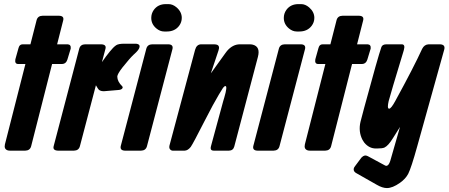

<svg xmlns="http://www.w3.org/2000/svg" viewBox="-20 -747 2224 952"><path d="M263.2 -527.3H315.9Q333 -525.9 330.6 -505.9L314 -451.2Q307.1 -430.2 288.6 -429.7H238.3L134.3 -21.5Q128.4 -0.5 105 0H29.8Q23.4 0 18.1 -1.5Q-1 -7.8 4.4 -31.2L106 -429.7H68.8Q52.2 -430.7 56.2 -453.1L71.8 -508.8Q73.2 -512.7 74.7 -516.6Q80.1 -527.3 93.3 -527.3H130.9L161.6 -647.5Q167.5 -668.5 190.9 -668.9H272Q298.8 -668.5 293.5 -646.5Z M455.6 -324.2 376 -21.5Q370.1 -0.5 346.7 0H267.6Q240.2 -1 246.1 -22.5L373 -505.9Q378.9 -526.9 402.3 -527.3H481.4Q508.8 -526.4 502.9 -504.9L485.4 -439Q505.9 -468.8 524.4 -491.2Q541.5 -512.7 555.7 -522.5Q566.9 -530.3 596.7 -530.3H650.4Q663.1 -530.3 668.9 -525.1Q674.8 -520 670.2 -508.3Q665.5 -496.6 647.5 -480.5Q645 -478 641.6 -475.1Q623.5 -458 586.9 -412.1Q562 -379.9 561.5 -367.2Q562 -342.3 585.9 -319.3Q589.4 -315.9 587.9 -311Q583.5 -301.8 567.4 -300.8L498 -294.9Q481.4 -293.9 471.7 -300.8Q466.3 -304.7 455.6 -324.2Z M734.9 -527.3H814Q839.8 -526.9 835.4 -504.9L708.5 -21.5Q702.6 -0.5 679.2 0H600.1Q574.2 -0.5 578.6 -22.5L705.6 -505.9Q711.4 -526.9 734.9 -527.3ZM730 -658.2Q730 -679.7 742.2 -697.3Q763.2 -726.6 802.2 -726.6H815.9Q836.4 -726.6 855.5 -710.4Q881.3 -688 881.3 -658.2Q881.3 -636.7 868.2 -619.1Q846.7 -590.8 807.1 -590.8H794.4Q773.4 -590.8 755.4 -606Q730 -627 730 -658.2Z M1025.4 -383.3 1096.7 -482.4Q1100.1 -487.3 1105.5 -494.1Q1133.8 -527.3 1169.9 -527.3H1217.8Q1226.1 -527.3 1233.9 -525.4Q1272 -515.1 1258.8 -464.8L1141.6 -20.5Q1136.2 -0.5 1115.2 0H1039.6Q1031.2 0 1027.3 -4.4Q1022.5 -9.8 1026.4 -23.4L1086.9 -246.1Q1086.9 -246.6 1091.8 -262.2Q1108.9 -320.3 1097.7 -320.3Q1092.8 -320.3 1085.9 -311.5Q1085.4 -311 1065.4 -278.3Q1040 -236.3 994.1 -146.5Q937.5 -35.2 925.8 -18.6Q911.6 -0.5 895.5 0H835.9Q832 0 828.1 -2.4Q816.4 -9.3 820.3 -25.4L947.3 -500Q954.6 -526.4 976.6 -527.3H1039.1Q1048.8 -527.3 1055.2 -525.4Q1071.3 -520 1063.5 -497.1Z M1392.1 -527.3H1471.2Q1497.1 -526.9 1492.7 -504.9L1365.7 -21.5Q1359.9 -0.5 1336.4 0H1257.3Q1231.4 -0.5 1235.8 -22.5L1362.8 -505.9Q1368.7 -526.9 1392.1 -527.3ZM1387.2 -658.2Q1387.2 -679.7 1399.4 -697.3Q1420.4 -726.6 1459.5 -726.6H1473.1Q1493.7 -726.6 1512.7 -710.4Q1538.6 -688 1538.6 -658.2Q1538.6 -636.7 1525.4 -619.1Q1503.9 -590.8 1464.4 -590.8H1451.7Q1430.7 -590.8 1412.6 -606Q1387.2 -627 1387.2 -658.2Z M1750.5 -527.3H1803.2Q1820.3 -525.9 1817.9 -505.9L1801.3 -451.2Q1794.4 -430.2 1775.9 -429.7H1725.6L1621.6 -21.5Q1615.7 -0.5 1592.3 0H1517.1Q1510.7 0 1505.4 -1.5Q1486.3 -7.8 1491.7 -31.2L1593.3 -429.7H1556.2Q1539.6 -430.7 1543.5 -453.1L1559.1 -508.8Q1560.5 -512.7 1562 -516.6Q1567.4 -527.3 1580.6 -527.3H1618.2L1648.9 -647.5Q1654.8 -668.5 1678.2 -668.9H1759.3Q1786.1 -668.5 1780.8 -646.5Z M1963.4 -117.7 1926.8 -59.6Q1905.3 -24.9 1886.7 -15.6Q1876.5 -10.7 1849.6 -10.7H1843.8Q1810.1 -10.7 1786.1 -40Q1782.2 -44.9 1777.8 -52.7Q1755.9 -94.2 1767.6 -143.6Q1772 -161.1 1786.1 -213.9Q1854.5 -466.8 1871.1 -513.7Q1876 -526.9 1895.5 -527.3H1971.7Q1990.7 -527.3 1982.4 -499Q1981.4 -496.1 1980.5 -492.2Q1916 -280.3 1907.2 -246.1Q1903.3 -229 1903.3 -219.7Q1903.3 -208.5 1909.2 -208Q1919.4 -208 1940.4 -247.1Q2032.2 -415 2073.2 -504.9Q2084 -526.4 2105.5 -527.3H2150.4H2162.1Q2189.5 -525.9 2182.6 -501L2049.3 -23.4Q2019 85.9 2003.9 115.2Q1990.2 140.6 1962.9 159.7Q1926.3 185.5 1898.4 185.5Q1876 185.5 1847.7 168.9L1748 112.3Q1740.7 108.4 1737.3 104Q1728.5 91.3 1740.2 77.1L1771.5 35.2Q1771.5 35.2 1773.4 33.2Q1787.6 18.6 1803.7 27.3L1888.7 73.2Q1892.1 75.2 1895.5 75.2Q1907.2 75.2 1915 50.8Z"/></svg>

Font: Allan
Style: Bold
Weight: 700
Version: Version 1.005